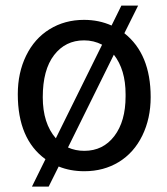

<svg xmlns="http://www.w3.org/2000/svg" viewBox="-20 -610 606 695"><path d="M44.4 -269Q44.4 -346.7 74.5 -408.4Q104.5 -470.2 159.4 -504.2Q214.4 -538.1 284.2 -538.1Q337.9 -538.1 383.8 -517.6L419.4 -589.8H480L430.2 -489.7Q525.4 -414.6 525.4 -258.3Q525.4 -181.2 495.1 -119.1Q464.8 -57.1 410.2 -23.7Q355.5 9.8 285.2 9.8Q234.4 9.8 192.4 -7.3L156.2 65.4H95.7L144.5 -33.7Q44.4 -106.4 44.4 -269ZM134.8 -258.3Q134.8 -163.6 182.1 -109.4L349.6 -448.2Q319.3 -463.9 284.2 -463.9Q216.8 -463.9 175.8 -410.6Q134.8 -357.4 134.8 -258.3ZM434.6 -269Q434.6 -357.9 392.1 -412.1L226.1 -76.2Q252.9 -64 285.2 -64Q353 -64 393.8 -117.4Q434.6 -170.9 434.6 -261.2Z"/></svg>

Font: RobotoInd
Style: Regular
Weight: 400
Designer: Google
Version: Version 2.001101; 2014